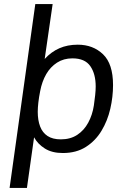

<svg xmlns="http://www.w3.org/2000/svg" viewBox="-20 -740 628 941"><path d="M27 181 153 -720H238L199 -451Q231 -486 271 -503.5Q311 -521 361 -521Q436 -521 485 -474Q534 -427 534 -323Q534 -265 520.5 -206.5Q507 -148 477.5 -99Q448 -50 401 -20Q354 10 288 10Q235 10 200 -12Q165 -34 147 -67L112 181ZM278 -57Q325 -57 358.5 -79Q392 -101 412.5 -139Q433 -177 440 -223Q444 -250 446.5 -274Q449 -298 449 -316Q449 -378 422.5 -416Q396 -454 335 -454Q292 -454 259.5 -433Q227 -412 206.5 -376.5Q186 -341 177 -294Q171 -264 168 -238Q165 -212 165 -192Q165 -151 176.5 -120.5Q188 -90 213 -73.5Q238 -57 278 -57Z"/></svg>

Font: Chivo Medium Light
Style: Italic
Weight: 300
Italic angle: -8.05°
Version: Version 2.002